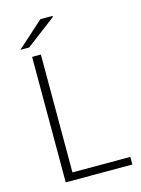

<svg xmlns="http://www.w3.org/2000/svg" viewBox="-124 -904 716 974"><g transform="rotate(-15 233.5 -416.5)"><path d="M97 0V-659H143V-40H447V0ZM49 -709 187 -833H249L252 -828L95 -709Z"/></g></svg>

Font: Source Sans 3 Light
Style: Regular
Weight: 300
Designer: Paul D. Hunt
Foundry: Adobe
Version: Version 3.052;hotconv 1.1.0;makeotfexe 2.6.0